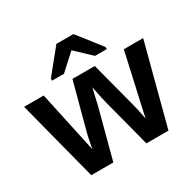

<svg xmlns="http://www.w3.org/2000/svg" viewBox="-165 -920 1106 1093"><g transform="rotate(-30 388.5 -373.5)"><path d="M641.1 0H496.1L412.1 -322.3Q406.2 -344.2 389.2 -430.7L363.8 -321.3L278.8 0H133.8L-2.9 -528.3H126L212.9 -124.5L219.7 -160.6L231.9 -217.8L314.9 -528.3H461.9L543 -217.8Q549.8 -192.4 563 -124.5L576.7 -189L652.8 -528.3H779.8ZM569.3 -591.3V-577.6H491.7L392.6 -671.4H390.6L287.6 -577.6H209.5V-591.3L335.4 -746.6H447.3Z"/></g></svg>

Font: Liberation Sans
Style: Bold
Weight: 700
Designer: Steve Matteson
Foundry: Ascender Corporation
Version: Version 2.1.5